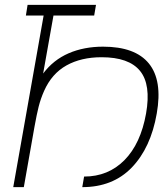

<svg xmlns="http://www.w3.org/2000/svg" viewBox="-20 -770 692 790"><path d="M625 -303Q600.5 -162 522 -80.5Q444 0 318.5 0L326 -43.5Q425 -43.5 492 -111Q559 -179 581 -303Q602 -422 556.2 -478.2Q510.5 -534.5 398 -534.5Q314 -534.5 253.5 -500.8Q193 -467 161.5 -396Q147.5 -364.5 139 -331Q135 -315 130.8 -294.8Q126.5 -274.5 122 -249L78 0H34.5L159.5 -706H86.5L93.5 -750H375L367.5 -706H200L157.5 -467.5Q199.5 -523.5 262.5 -550.8Q325.5 -578 404 -578Q536.5 -578 592.8 -508.5Q649 -439 625 -303Z"/></svg>

Font: Russisch Sans ExtraLight
Style: Italic
Weight: 200
Width: 4
Italic angle: -10°
Designer: Michael Sharanda (font) & Cristiano Sobral (main changes)
Foundry: Michael Sharanda
Version: Version 2.00;September 8, 2020;FontCreator 13.0.0.2681 64-bi